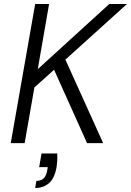

<svg xmlns="http://www.w3.org/2000/svg" viewBox="-20 -720 659 966"><path d="M34 0 157 -700H227L170 -372L530 -700H619L309 -420L499 0H418L252 -369L153 -280L104 0ZM157 226 163 190Q188 190 201 176Q214 162 218 135L220 121H177L189 52H268Q269 70 268 87.5Q267 105 265 119Q255 177 226.5 201.5Q198 226 157 226Z"/></svg>

Font: DM Sans 17pt Light
Style: Italic
Weight: 300
Italic angle: -10°
Version: Version 4.004;gftools[0.9.30]